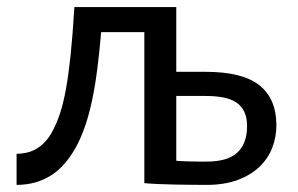

<svg xmlns="http://www.w3.org/2000/svg" viewBox="-20 -518 843 543"><path d="M266.1 -427.2Q261.2 -370.1 255.1 -322.5Q249 -274.9 240.7 -235.6Q232.4 -196.3 221.7 -164.6Q210.9 -132.8 197.8 -107.4Q166.5 -48.3 124 -21.7Q81.5 4.9 26.9 4.9V-83Q41 -83 55.2 -86.2Q69.3 -89.4 82.5 -96.9Q95.7 -104.5 107.7 -117.2Q119.6 -129.9 129.4 -148.9Q141.1 -170.9 150.1 -198.5Q159.2 -226.1 166.5 -266.1Q173.8 -306.2 179.7 -362.3Q185.5 -418.5 190.4 -498H478.5V-314.9H561.5Q666 -314.9 713.9 -276.6Q761.7 -238.3 761.7 -163.6Q761.7 -130.9 750 -100.3Q738.3 -69.8 713.9 -46.4Q689.5 -22.9 652.1 -9Q614.7 4.9 564 4.9Q542 4.9 518.1 4.6Q494.1 4.4 470.9 3.9Q447.8 3.4 426.5 2.4Q405.3 1.5 388.2 0V-427.2ZM478.5 -63.5Q483.4 -62.5 493.4 -62.3Q503.4 -62 515.4 -61.5Q527.3 -61 540 -61H564Q624 -61 651.4 -86.7Q678.7 -112.3 678.7 -161.1Q678.7 -185.5 670.9 -201.9Q663.1 -218.3 648.2 -228.3Q633.3 -238.3 611.3 -242.4Q589.4 -246.6 561.5 -246.6H478.5Z"/></svg>

Font: Andika Cyr
Style: Regular
Weight: 400
Designer: Victor Gaultney, Annie Olsen, Julie Remington, Don Collingsworth, Eric Hays, Becca Hirsbrunner
Foundry: SIL International
Version: Version 5.000